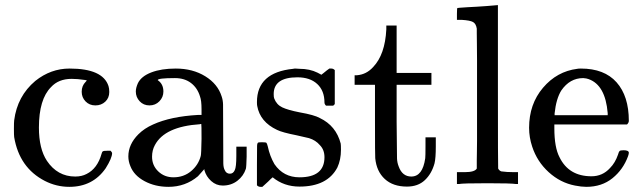

<svg xmlns="http://www.w3.org/2000/svg" viewBox="-20 -714 2489 745"><path d="M297 -358Q297 -381 312 -396Q317 -401 316.5 -402Q316 -403 307 -404Q281 -408 258 -408Q207 -408 178 -376Q131 -329 131 -219Q131 -137 162 -90Q203 -29 272 -29Q297 -29 316 -39Q358 -60 374 -117Q376 -125 379 -127Q382 -129 395 -129H409Q415 -123 415 -120Q415 -101 390 -61Q340 11 249 11Q199 11 154 -12Q55 -63 35 -182Q34 -188 34 -214Q34 -240 35 -247Q47 -341 117 -400Q177 -448 250 -448Q379 -448 401 -380Q404 -371 404 -357Q404 -334 388.5 -319.5Q373 -305 350 -305Q327 -305 312 -320.5Q297 -336 297 -358Z M507 -359Q507 -373 515 -391Q528 -418 567 -433Q606 -448 662 -448Q728 -448 776.5 -418Q825 -388 840 -340Q845 -326 845.5 -308.5Q846 -291 846 -194Q846 -96 846.5 -79.5Q847 -63 852 -54Q858 -40 872 -40Q885 -40 891 -54Q897 -66 897 -109V-145H937V-106Q936 -66 934 -59Q925 -31 901 -12.5Q877 6 844 6Q819 6 799.5 -11.5Q780 -29 773 -54V-58Q770 -55 761 -44.5Q752 -34 748 -30Q699 11 634 11Q582 11 541 -11Q500 -33 486 -69Q478 -88 478 -107Q478 -154 517 -193Q540 -216 574 -231Q642 -262 748 -268H762V-290Q762 -324 756 -340Q746 -373 721 -392Q696 -411 659 -411Q592 -411 592 -403Q614 -388 614 -359Q614 -337 598.5 -321Q583 -305 560 -305Q537 -305 522 -321Q507 -337 507 -359ZM762 -175Q762 -233 761 -233Q758 -233 756 -232Q619 -223 581 -151Q570 -131 570 -106Q570 -72 594 -49Q618 -26 653 -26Q693 -26 721.5 -50Q750 -74 759 -109Q761 -116 762 -175Z M1134 -414Q1042 -414 1042 -349Q1042 -336 1044 -332Q1053 -308 1075 -297.5Q1097 -287 1143 -278Q1200 -268 1221 -256Q1284 -226 1302 -157Q1303 -151 1303 -133Q1303 -94 1289 -64Q1250 10 1142 10Q1082 10 1038 -26L1030 -19L1021 -10Q1015 -4 1009 1L998 11H990Q983 11 977 5V-74Q977 -138 977.5 -148.5Q978 -159 982 -161Q984 -162 998 -162Q1011 -162 1013.5 -160Q1016 -158 1019 -146Q1027 -108 1045 -77Q1080 -26 1142 -26Q1239 -26 1239 -104Q1239 -133 1221 -151Q1205 -170 1179 -178Q1162 -182 1131 -189Q1075 -200 1055 -210Q989 -241 978 -303Q977 -307 977 -318Q977 -433 1118 -447Q1122 -449 1142 -447Q1182 -447 1212 -432L1227 -424L1236 -431Q1249 -442 1258 -448H1266Q1273 -448 1279 -442V-310L1273 -304H1245Q1239 -310 1239 -316Q1239 -362 1211 -388Q1183 -414 1134 -414Z M1479 -600V-615H1519V-431H1654V-385H1519V-241Q1520 -116 1520.5 -99.5Q1521 -83 1527 -68Q1541 -29 1576 -29Q1620 -29 1630 -100Q1631 -108 1631 -146V-181H1671V-146Q1671 -100 1666 -80Q1655 -40 1628.5 -15Q1602 10 1559 10Q1505 10 1473 -19.5Q1441 -49 1436 -100Q1435 -107 1435 -248V-385H1356V-422H1365Q1402 -425 1428 -454Q1474 -502 1479 -600Z M1769 -46H1783Q1822 -46 1830 -60V-68Q1830 -77 1830 -91Q1830 -105 1830.5 -124Q1831 -143 1831 -167.5Q1831 -192 1831 -217.5Q1831 -243 1831 -272.5Q1831 -302 1831 -329Q1831 -366 1831 -407.5Q1831 -449 1831 -482Q1831 -515 1830.5 -542.5Q1830 -570 1830 -586Q1830 -602 1830 -603Q1827 -622 1815.5 -628.5Q1804 -635 1771 -637H1753V-660Q1753 -683 1755 -683L1765 -684Q1775 -685 1794 -686Q1813 -687 1831 -688Q1848 -689 1868 -690.5Q1888 -692 1898 -693Q1908 -694 1909 -694H1912V-379Q1912 -62 1913 -60Q1917 -52 1925 -49Q1946 -46 1974 -46H1990V0H1982Q1964 -3 1872 -3Q1774 -3 1761 0H1753V-46Z M2420 -245Q2420 -238 2413 -231H2131V-216Q2131 -142 2151 -104Q2187 -30 2275 -30Q2318 -30 2347 -62Q2367 -82 2378 -114Q2381 -125 2384 -128Q2387 -131 2400 -131Q2420 -131 2420 -121Q2420 -117 2417 -108Q2398 -56 2356.5 -22.5Q2315 11 2255 11Q2236 11 2211 6Q2154 -5 2109 -46Q2064 -87 2045 -145Q2033 -181 2033 -218Q2033 -310 2087 -373.5Q2141 -437 2220 -447Q2224 -448 2234 -448Q2325 -448 2372.5 -394.5Q2420 -341 2420 -245ZM2338 -275Q2329 -384 2264 -407Q2257 -410 2243 -411Q2191 -411 2158 -363Q2138 -331 2132 -274V-267H2338Z"/></svg>

Font: MathJax_Main
Style: Regular
Weight: 400
Version: Version 1.1